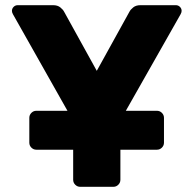

<svg xmlns="http://www.w3.org/2000/svg" viewBox="-20 -720 746 740"><path d="M30 -665Q26 -672 26 -678Q26 -687 32.5 -693.5Q39 -700 48 -700H185Q202 -700 212.5 -691.5Q223 -683 227 -675L353 -447L479 -675Q483 -683 493.5 -691.5Q504 -700 521 -700H658Q667 -700 673.5 -693.5Q680 -687 680 -678Q680 -672 676 -665L465 -293H585Q596 -293 604 -285Q612 -277 612 -266V-170Q612 -159 604 -151Q596 -143 585 -143H444V-27Q444 -16 436 -8Q428 0 417 0H289Q278 0 270 -8Q262 -16 262 -27V-143H120Q109 -143 101 -151Q93 -159 93 -170V-266Q93 -277 101 -285Q109 -293 120 -293H240Z"/></svg>

Font: Rubik
Style: Regular
Weight: 700
Designer: Hubert & Fischer
Foundry: Hubert & Fischer
Version: Version 1.100